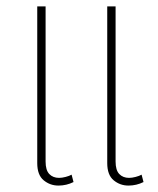

<svg xmlns="http://www.w3.org/2000/svg" viewBox="-20 -568 493 598"><path d="M162 10Q136 10 116 -6.5Q96 -23 96 -60V-548H122V-65Q122 -38 133.5 -26Q145 -14 164 -14Q173 -14 184.5 -17Q196 -20 203 -24L209 -1Q187 10 162 10ZM380 10Q354 10 334 -6.5Q314 -23 314 -60V-548H340V-65Q340 -38 351.5 -26Q363 -14 382 -14Q391 -14 402.5 -17Q414 -20 421 -24L427 -1Q405 10 380 10Z"/></svg>

Font: Noto Sans Thai SemCond Thin
Style: Regular
Weight: 100
Width: 4
Designer: Monotype Design Team
Foundry: Monotype Imaging Inc.
Version: Version 2.002; ttfautohint (v1.8.4.7-5d5b)